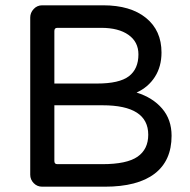

<svg xmlns="http://www.w3.org/2000/svg" viewBox="-20 -732 717 724"><path d="M139 -28Q120 -28 107 -41.5Q94 -55 94 -73V-666Q94 -684 107 -698Q120 -712 139 -712H369Q472 -712 530.5 -664.5Q589 -617 589 -534Q589 -481 564 -442Q539 -403 495 -383Q556 -364 591.5 -322.5Q627 -281 627 -220Q627 -126 563 -77Q499 -28 375 -28ZM185 -417H346Q430 -417 466 -444.5Q502 -472 502 -527Q502 -574 464.5 -600.5Q427 -627 362 -627H196Q185 -627 185 -615ZM196 -113H366Q458 -113 498.5 -141Q539 -169 539 -224Q539 -335 367 -335H185V-125Q185 -113 196 -113Z"/></svg>

Font: Huninn
Style: Regular
Weight: 400
Designer: justfont
Foundry: justfont
Version: Version 1.003